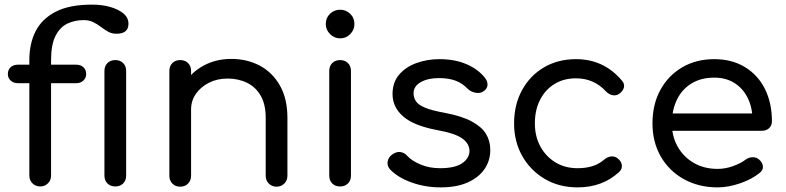

<svg xmlns="http://www.w3.org/2000/svg" viewBox="-20 -807 3401 831"><path d="M154 0Q134 0 120.5 -13.5Q107 -27 107 -47V-547Q107 -619 134.5 -672.5Q162 -726 221.5 -756.5Q281 -787 378 -787Q423 -787 458.5 -776.5Q494 -766 515 -748Q536 -730 536 -704Q536 -661 484 -661Q464 -661 448.5 -669.5Q433 -678 417.5 -690Q402 -702 384 -711Q366 -720 342 -720Q304 -720 272 -705Q240 -690 220.5 -652Q201 -614 201 -547V-47Q201 -27 187.5 -13.5Q174 0 154 0ZM57 -447Q38 -447 26 -458.5Q14 -470 14 -486Q14 -505 26 -516Q38 -527 57 -527H310Q329 -527 341 -516Q353 -505 353 -486Q353 -470 341 -458.5Q329 -447 310 -447ZM479 0Q458 0 445 -13Q432 -26 432 -47V-500Q432 -521 445 -534Q458 -547 479 -547Q500 -547 513 -534Q526 -521 526 -500V-47Q526 -26 513 -13Q500 0 479 0Z M1177 1Q1157 1 1143.5 -12.5Q1130 -26 1130 -46V-297Q1130 -355 1108.5 -392.5Q1087 -430 1049.5 -448.5Q1012 -467 965 -467Q920 -467 884.5 -449Q849 -431 828 -401Q807 -371 807 -333H746Q747 -396 778 -445.5Q809 -495 862 -523.5Q915 -552 981 -552Q1050 -552 1105 -522.5Q1160 -493 1192 -436Q1224 -379 1224 -297V-46Q1224 -26 1210.5 -12.5Q1197 1 1177 1ZM760 1Q739 1 726 -12.5Q713 -26 713 -46V-500Q713 -521 726 -534Q739 -547 760 -547Q781 -547 794 -534Q807 -521 807 -500V-46Q807 -26 794 -12.5Q781 1 760 1Z M1452 0Q1431 0 1418 -13Q1405 -26 1405 -47V-500Q1405 -521 1418 -534Q1431 -547 1452 -547Q1473 -547 1486 -534Q1499 -521 1499 -500V-47Q1499 -26 1486 -13Q1473 0 1452 0ZM1452 -641Q1427 -641 1408.5 -659.5Q1390 -678 1390 -703Q1390 -730 1408.5 -747.5Q1427 -765 1452 -765Q1477 -765 1495.5 -747.5Q1514 -730 1514 -703Q1514 -678 1496 -659.5Q1478 -641 1452 -641Z M1887 4Q1821 4 1762 -17Q1703 -38 1669 -73Q1655 -88 1657.5 -106.5Q1660 -125 1676 -137Q1694 -151 1712 -149Q1730 -147 1742 -133Q1762 -111 1800 -95Q1838 -79 1885 -79Q1948 -79 1979.5 -100Q2011 -121 2012 -153Q2012 -185 1981 -207.5Q1950 -230 1872 -244Q1771 -263 1725 -303Q1679 -343 1679 -400Q1679 -451 1708 -484.5Q1737 -518 1783.5 -534.5Q1830 -551 1882 -551Q1948 -551 1998.5 -529.5Q2049 -508 2079 -470Q2091 -455 2090 -439Q2089 -423 2073 -412Q2059 -402 2039 -405.5Q2019 -409 2005 -422Q1980 -448 1950 -458.5Q1920 -469 1880 -469Q1832 -469 1801 -451.5Q1770 -434 1770 -403Q1770 -384 1780.5 -368.5Q1791 -353 1819.5 -341Q1848 -329 1903 -319Q1978 -305 2021.5 -281.5Q2065 -258 2083.5 -227.5Q2102 -197 2102 -158Q2102 -111 2076.5 -74.5Q2051 -38 2003.5 -17Q1956 4 1887 4Z M2480 4Q2400 4 2338 -32.5Q2276 -69 2240.5 -131.5Q2205 -194 2205 -273Q2205 -354 2239.5 -417Q2274 -480 2334.5 -515.5Q2395 -551 2473 -551Q2533 -551 2582.5 -528Q2632 -505 2671 -459Q2684 -445 2680.5 -429Q2677 -413 2660 -401Q2647 -392 2631.5 -395Q2616 -398 2603 -411Q2551 -468 2473 -468Q2420 -468 2380 -443.5Q2340 -419 2317.5 -375Q2295 -331 2295 -273Q2295 -217 2318.5 -173.5Q2342 -130 2383.5 -104.5Q2425 -79 2480 -79Q2516 -79 2544.5 -88Q2573 -97 2596 -117Q2611 -129 2626.5 -130Q2642 -131 2654 -121Q2670 -108 2671.5 -91.5Q2673 -75 2660 -63Q2588 4 2480 4Z M3086 4Q3004 4 2940 -31.5Q2876 -67 2840 -129.5Q2804 -192 2804 -273Q2804 -355 2838 -417.5Q2872 -480 2932.5 -515.5Q2993 -551 3071 -551Q3148 -551 3204.5 -516.5Q3261 -482 3291 -421.5Q3321 -361 3321 -282Q3321 -264 3309 -252.5Q3297 -241 3278 -241H2868V-316H3279L3237 -287Q3237 -340 3217 -381.5Q3197 -423 3160 -447Q3123 -471 3071 -471Q3014 -471 2972.5 -445.5Q2931 -420 2909.5 -375Q2888 -330 2888 -273Q2888 -216 2913.5 -171.5Q2939 -127 2983.5 -101.5Q3028 -76 3086 -76Q3119 -76 3152.5 -88Q3186 -100 3207 -116Q3221 -126 3237 -126.5Q3253 -127 3265 -117Q3281 -103 3282 -86.5Q3283 -70 3267 -58Q3234 -31 3183 -13.5Q3132 4 3086 4Z"/></svg>

Font: Comfortaa SemiBold
Style: Regular
Weight: 600
Designer: Johan Aakerlund
Foundry: Johan Aakerlund
Version: Version 3.104; ttfautohint (v1.8.1.43-b0c9)